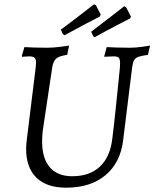

<svg xmlns="http://www.w3.org/2000/svg" viewBox="-20 -857 715 889"><path d="M175 -202Q175 -124 210.5 -82.5Q246 -41 315 -41Q395 -41 442.5 -85.5Q490 -130 500 -215Q506 -259 518.5 -380Q531 -501 535 -542Q536 -550 536 -563Q536 -583 530 -589.5Q524 -596 506 -596Q494 -596 481 -595Q468 -594 463 -594V-598L474 -639Q486 -638 517.5 -637Q549 -636 581 -636Q607 -636 636.5 -640Q666 -644 675 -646L665 -603Q635 -599 621 -594Q607 -589 601 -578.5Q595 -568 592 -546L550 -206Q537 -103 468 -45.5Q399 12 286 12Q196 12 148.5 -34.5Q101 -81 101 -167Q101 -188 104 -210L145 -542Q147 -560 147 -566Q147 -583 140 -589.5Q133 -596 115 -596Q105 -596 95 -595Q85 -594 82 -594L81 -598L93 -639Q104 -638 135.5 -637Q167 -636 199 -636Q225 -636 257.5 -640Q290 -644 300 -646L291 -603Q255 -598 241 -586.5Q227 -575 222 -546L178 -252Q175 -225 175 -202ZM279 -694 271 -699 262 -720Q307 -753 354 -789.5Q401 -826 415 -837L424 -833L446 -790L443 -781Q429 -774 380.5 -748.5Q332 -723 279 -694ZM419 -685 412 -689 402 -710Q456 -751 498.5 -784Q541 -817 555 -828L564 -823L586 -781L583 -772Q569 -765 520 -739.5Q471 -714 419 -685Z"/></svg>

Font: Alegreya SC
Style: Italic
Weight: 400
Italic angle: -7°
Designer: Juan Pablo del Peral
Foundry: Huerta Tipografica
Version: Version 2.007; ttfautohint (v1.6)